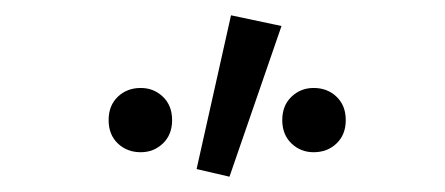

<svg xmlns="http://www.w3.org/2000/svg" viewBox="-20 -794 582 251"><path d="M237 -573 282 -774 348 -760 280 -563ZM164 -595Q146 -595 134 -606.5Q122 -618 122 -637Q122 -656 134 -667.5Q146 -679 164 -679Q181 -679 193 -667.5Q205 -656 205 -637Q205 -618 193 -606.5Q181 -595 164 -595ZM390 -595Q373 -595 361 -606.5Q349 -618 349 -637Q349 -656 361 -667.5Q373 -679 390 -679Q408 -679 420 -667.5Q432 -656 432 -637Q432 -618 420 -606.5Q408 -595 390 -595Z"/></svg>

Font: Pinyin1712
Style: Regular
Weight: 400
Version: Version 1